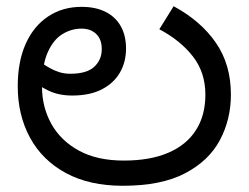

<svg xmlns="http://www.w3.org/2000/svg" viewBox="-20 -585 799 617"><path d="M375 12Q267 12 191.5 -29Q116 -70 76.5 -142.5Q37 -215 37 -308Q37 -387 62.5 -444Q88 -501 134.5 -532Q181 -563 242 -563Q287 -563 319 -547Q351 -531 368 -501Q385 -471 385 -429Q385 -386 365.5 -352Q346 -318 307.5 -298Q269 -278 212 -278Q190 -278 171 -282Q152 -286 136.5 -293.5Q121 -301 108 -309L118 -380Q128 -373 141.5 -365.5Q155 -358 171 -353Q187 -348 206 -348Q259 -348 283 -370.5Q307 -393 307 -427Q307 -459 289 -476Q271 -493 242 -493Q209 -493 180 -475Q151 -457 133 -416Q115 -375 115 -306Q115 -241 145 -187Q175 -133 233.5 -101Q292 -69 378 -69Q462 -69 520.5 -94Q579 -119 609.5 -166.5Q640 -214 640 -281Q640 -352 600 -403.5Q560 -455 492 -491L538 -565Q625 -518 673.5 -448Q722 -378 722 -281Q722 -201 686.5 -134.5Q651 -68 574.5 -28Q498 12 375 12Z"/></svg>

Font: ukannada05
Style: Book
Weight: 400
Designer: Jelle Bosma - Monotype Design Team
Foundry: Monotype Imaging Inc.
Version: Version 2.003